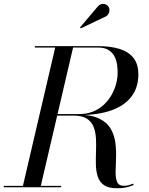

<svg xmlns="http://www.w3.org/2000/svg" viewBox="-60 -995 794 1020"><path d="M60 0 235 -750H330L155 0ZM-40 0V-7.5H265V0ZM560 5Q516.5 5 493 -11.2Q469.5 -27.5 460 -55.2Q450.5 -83 449.5 -117.2Q448.5 -151.5 450 -188.2Q451.5 -225 449.8 -259.2Q448 -293.5 437.2 -321Q426.5 -348.5 401.2 -364.8Q376 -381 330 -381H215V-386H350Q423.5 -386 466 -365.5Q508.5 -345 528 -311.2Q547.5 -277.5 552.8 -237.2Q558 -197 556.5 -156.8Q555 -116.5 554.2 -82.8Q553.5 -49 562.2 -28.5Q571 -8 597.5 -8Q613.5 -8 625 -11.5Q636.5 -15 647.5 -19.5L650 -12Q623 -1.5 605 1.8Q587 5 560 5ZM215 -383.5V-389H360Q401 -389 433.8 -402.2Q466.5 -415.5 491 -438.2Q515.5 -461 532 -489.5Q548.5 -518 556.8 -549.2Q565 -580.5 565 -610Q565 -628.5 562 -651.2Q559 -674 548.5 -694.8Q538 -715.5 517 -729Q496 -742.5 460 -742.5H125V-750H460Q525.5 -750 573.8 -735.5Q622 -721 648.5 -688Q675 -655 675 -600Q675 -530 638.2 -481.8Q601.5 -433.5 531 -408.5Q460.5 -383.5 360 -383.5ZM369.5 -844.5 365 -849 461.5 -963Q469 -970.5 477.5 -973Q486 -975.5 493.8 -974Q501.5 -972.5 507.8 -968Q514 -963.5 517.5 -957.5Q522 -949.5 521.5 -939.8Q521 -930 516.5 -921.8Q512 -913.5 504 -908.5Z"/></svg>

Font: Bodoni Moda 28pt
Style: Italic
Weight: 400
Italic angle: -13°
Designer: Owen Earl
Foundry: indestructible type
Version: Version 2.004